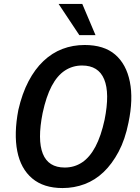

<svg xmlns="http://www.w3.org/2000/svg" viewBox="-20 -943 711 973"><path d="M297 10Q201 10 143 -39Q85 -88 67.5 -177Q50 -266 73 -386Q92 -469 124.5 -531Q157 -593 200.5 -634Q244 -675 296.5 -695Q349 -715 409 -715Q507 -715 563.5 -666.5Q620 -618 638 -529Q656 -440 631 -321Q614 -236 581 -174Q548 -112 505 -71Q462 -30 409 -10Q356 10 297 10ZM308 -94Q357 -94 396 -120Q435 -146 463.5 -199.5Q492 -253 510 -336Q537 -471 508 -541Q479 -611 396 -611Q348 -611 309 -585.5Q270 -560 242 -507Q214 -454 196 -370Q169 -234 197 -164Q225 -94 308 -94ZM382 -765 277 -923H397L464 -765Z"/></svg>

Font: Nunito Sans 10pt Condensed
Style: Bold Italic
Weight: 700
Width: 3
Italic angle: -9°
Designer: Vernon Adams
Foundry: Vernon Adams
Version: Version 3.101;gftools[0.9.27]